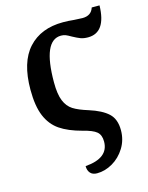

<svg xmlns="http://www.w3.org/2000/svg" viewBox="-117 -650 715 928"><g transform="rotate(-15 240.0 -186.5)"><path d="M207 156Q324 147 324 64Q324 31 305 15Q286 -1 237 -13Q169 -31 128 -59Q87 -87 66 -137Q45 -187 45 -269Q45 -407 107.5 -475.5Q170 -544 281 -544Q309 -544 336 -541Q368 -539 378 -539Q422 -539 434 -577H473Q470 -442 380 -442Q358 -442 342.5 -448Q327 -454 305 -466Q288 -476 278 -480Q268 -484 255 -484Q164 -484 164 -274Q164 -215 177.5 -182Q191 -149 217 -132.5Q243 -116 292 -101Q355 -81 386 -52Q417 -23 417 32Q417 81 392.5 120.5Q368 160 330 182Q292 204 252 204Q230 204 218.5 191Q207 178 207 156Z"/></g></svg>

Font: Noto Serif NarrowSemiBold
Style: Regular
Weight: 600
Width: 4
Designer: Monotype Design Team
Foundry: Monotype Imaging Inc.
Version: Version 1.001